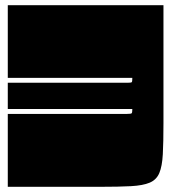

<svg xmlns="http://www.w3.org/2000/svg" viewBox="-20 -720 660 740"><path d="M10 -300V-401H471Q486 -401 488 -403.5Q490 -406 490 -420H10V-700H610V-245Q610 -172 607.5 -125.5Q605 -79 594 -53Q583 -27 557 -16Q531 -5 485 -2.5Q439 0 365 0H10V-281H470Q485 -281 487.5 -283.5Q490 -286 490 -300Z"/></svg>

Font: Badeen Display
Style: Regular
Weight: 400
Version: Version 1.000; ttfautohint (v1.8.4.7-5d5b)